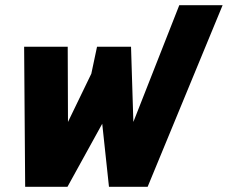

<svg xmlns="http://www.w3.org/2000/svg" viewBox="-20 -720 878 740"><path d="M77 0 73 -540H241L242 -250L332 -436L354 -540H485L494 -250L671 -700H838L549 0H400L374 -243L240 0Z"/></svg>

Font: Kanit
Style: Bold Italic
Weight: 700
Italic angle: -12°
Designer: Katatrad Team
Foundry: CadsonDemak
Version: Version 2.000; ttfautohint (v1.8.3)